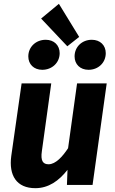

<svg xmlns="http://www.w3.org/2000/svg" viewBox="-20 -967 602 1004"><path d="M288 -947 195 -870 332 -725 394 -774ZM201 -602C252 -602 292 -639 292 -689C292 -730 263 -759 219 -759C168 -759 128 -722 128 -672C128 -631 157 -602 201 -602ZM443 -602C494 -602 533 -639 533 -689C533 -730 504 -759 460 -759C409 -759 370 -722 370 -672C370 -631 399 -602 443 -602ZM165 17C233 17 288 -21 333 -79L330 0H464L538 -531H383L336 -192C307 -148 271 -108 234 -108C206 -108 191 -124 199 -177L248 -531H93L39 -152C25 -49 67 17 165 17Z"/></svg>

Font: Fira Sans
Style: Bold Italic
Weight: 700
Italic angle: -8°
Designer: bBox Type GmbH & Carrois Corporate GbR & Edenspiekermann AG
Foundry: bBox Type GmbH & Carrois Corporate GbR & Edenspiekermann AG
Version: Version 4.301;PS 004.301;hotconv 1.0.88;makeotf.lib2.5.64775